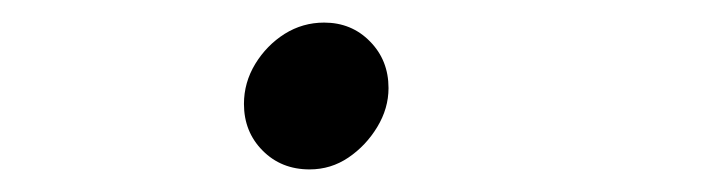

<svg xmlns="http://www.w3.org/2000/svg" viewBox="-20 -141 640 170"><path d="M254.1 9Q229 9 212.5 -7.7Q196 -24.3 196 -49Q196 -67.9 206 -84.4Q216.1 -100.9 232 -111Q248 -121 267 -121Q291.3 -121 307.6 -104.3Q324 -87.7 324 -63Q324 -45 314 -28.5Q304 -12 288.5 -1.5Q273 9 254.1 9Z"/></svg>

Font: Red Hat Mono
Style: Italic
Weight: 300
Italic angle: -12°
Monospace: yes
Designer: Pentagram, MCKL
Foundry: Pentagram, MCKL
Version: Version 1.023